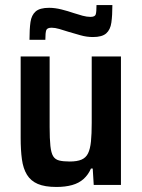

<svg xmlns="http://www.w3.org/2000/svg" viewBox="-20 -734 563 762"><path d="M204 8Q158 8 130 -4Q102 -16 87 -40.5Q72 -65 67 -101.5Q62 -138 62 -187V-510H177V-230Q177 -183 180 -155Q183 -127 191 -114Q199 -101 215 -97Q231 -93 257 -93Q286 -93 303.5 -100.5Q321 -108 329.5 -125.5Q338 -143 341 -172.5Q344 -202 344 -246V-510H460V0H352L348 -65H341Q330 -40 311.5 -23.5Q293 -7 266 0.5Q239 8 204 8ZM97 -576Q97 -619 101 -646.5Q105 -674 121.5 -688.5Q138 -703 175 -703Q198 -703 224 -696.5Q250 -690 273 -682Q291 -676 308 -671.5Q325 -667 339 -667Q357 -667 360 -677Q363 -687 363 -714H426Q426 -673 422 -644.5Q418 -616 401.5 -601.5Q385 -587 349 -587Q324 -587 299.5 -594Q275 -601 251 -608Q233 -614 215.5 -619Q198 -624 185 -624Q167 -624 163.5 -614Q160 -604 160 -576Z"/></svg>

Font: Saira SemiCondensed SemiBold
Style: Regular
Weight: 600
Width: 4
Designer: Hector Gatti with collaboration of the Omnibus-Type team
Foundry: Omnibus-Type
Version: Version 1.101